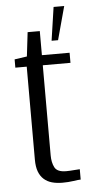

<svg xmlns="http://www.w3.org/2000/svg" viewBox="-51 -707 343 739"><g transform="rotate(-5 121.0 -337.5)"><path d="M160 1Q138 1 120 -4Q102 -9 89 -20.5Q76 -32 69 -50.5Q62 -69 62 -97V-456H18V-488L66 -495L77 -588H124V-495H231V-456H124V-108Q124 -80 134 -61Q144 -42 178 -42Q192 -42 208 -43.5Q224 -45 231 -45V-5Q223 -5 203 -2Q183 1 160 1ZM166 -547 185 -676H226L191 -547Z"/></g></svg>

Font: Alumni Sans Thin
Style: Regular
Weight: 400
Version: Version 1.018